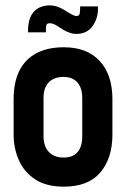

<svg xmlns="http://www.w3.org/2000/svg" viewBox="-20 -689 473 719"><path d="M280 -665V-657Q280 -648 278.5 -638.5Q277 -629 266 -629Q260 -629 251.5 -633.5Q243 -638 238 -641Q228 -647 222 -651Q216 -655 207 -659Q191 -667 173.5 -668.5Q156 -670 139 -665Q119 -659 107 -645.5Q95 -632 90 -614Q85 -596 85 -576V-568H152V-576Q152 -587 153.5 -594.5Q155 -602 167 -602Q172 -602 179.5 -599.5Q187 -597 194 -592Q199 -589 211 -581.5Q223 -574 227 -572Q236 -568 245.5 -565Q255 -562 265 -562Q306 -562 326.5 -591Q347 -620 347 -657V-665ZM401 -185V-317Q401 -409 353.5 -460.5Q306 -512 219 -512Q158 -512 116 -489.5Q74 -467 52.5 -424Q31 -381 31 -317V-185Q31 -134 50.5 -89.5Q70 -45 111.5 -17.5Q153 10 219 10Q311 10 356 -43.5Q401 -97 401 -185ZM288 -323V-177Q288 -155 281 -137Q274 -119 258.5 -109Q243 -99 218 -99Q192 -99 175 -110Q158 -121 150.5 -139Q143 -157 143 -177V-323Q143 -349 152 -366Q161 -383 177.5 -392Q194 -401 218 -401Q241 -401 256.5 -391.5Q272 -382 280 -364.5Q288 -347 288 -323Z"/></svg>

Font: Advent Pro
Style: Regular
Weight: 400
Designer: VivaRado, Andreas Kalpakidis
Foundry: VivaRado, Andreas Kalpakidis
Version: Version 3.000